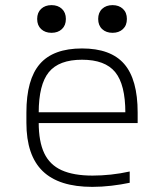

<svg xmlns="http://www.w3.org/2000/svg" viewBox="-20 -719 640 749"><path d="M340 10Q210 10 146.5 -51.5Q83 -113 83 -240V-280Q83 -409 135.5 -469.5Q188 -530 300 -530Q412 -530 464.5 -469.5Q517 -409 517 -280V-239H109V-281H486L469 -265V-279Q469 -389 429.5 -437.5Q390 -486 300 -486Q210 -486 170.5 -437.5Q131 -389 131 -279V-241Q131 -167 152.5 -121.5Q174 -76 220.5 -55Q267 -34 341 -34Q376 -34 413 -38Q450 -42 486 -50V-6Q453 1 415 5.5Q377 10 340 10ZM181 -591Q156 -591 140.5 -605.5Q125 -620 125 -645Q125 -670 140.5 -684.5Q156 -699 181 -699Q206 -699 221.5 -684.5Q237 -670 237 -645Q237 -620 221.5 -605.5Q206 -591 181 -591ZM419 -591Q394 -591 378.5 -605.5Q363 -620 363 -645Q363 -670 378.5 -684.5Q394 -699 419 -699Q444 -699 459.5 -684.5Q475 -670 475 -645Q475 -620 459.5 -605.5Q444 -591 419 -591Z"/></svg>

Font: M PLUS Code Latin Expanded Light
Style: Regular
Weight: 300
Width: 7
Designer: Coji Morishita
Foundry: UNDERFOREST DESIGN
Version: Version 1.002; ttfautohint (v1.8.3)